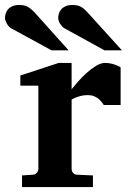

<svg xmlns="http://www.w3.org/2000/svg" viewBox="-65 -754 517 775"><path d="M354 -330.1Q350.6 -335 345.5 -341.8Q340.3 -348.6 332.8 -355Q325.2 -361.3 314.5 -365.7Q303.7 -370.1 289.1 -370.1Q274.9 -370.1 262.7 -367.2Q250.5 -364.3 242.2 -360.8Q231.9 -356.9 224.1 -352.1V-71.8Q224.1 -63 230.2 -55.9Q236.3 -48.8 246.1 -48.8L310.1 -45.9V1H23.9V-45.9L67.9 -48.8Q77.1 -49.8 83.5 -56.4Q89.8 -63 89.8 -71.8V-408.2H17.1V-449.2L171.9 -500H224.1V-394Q233.4 -405.8 249.3 -423.8Q265.1 -441.9 283.7 -458.7Q302.2 -475.6 322 -487.8Q341.8 -500 358.9 -500Q367.7 -500 377 -498.5Q386.2 -497.1 394.8 -494.4Q403.3 -491.7 410.4 -488.5Q417.5 -485.4 421.9 -481.9V-330.1ZM143.1 -550.8 -19 -639.2Q-24.4 -642.1 -29.1 -647.2Q-33.7 -652.3 -37.1 -658.2Q-40.5 -664.1 -42.7 -670.2Q-44.9 -676.3 -44.9 -681.2Q-44.9 -689.9 -42 -699.5Q-39.1 -709 -32.5 -716.6Q-25.9 -724.1 -14.9 -729Q-3.9 -733.9 12.2 -733.9Q22.5 -733.9 30.3 -732.4Q38.1 -731 45.4 -727.3Q52.7 -723.6 60.1 -717.5Q67.4 -711.4 76.2 -702.1L211.9 -550.8ZM356.9 -550.8 196.3 -639.2Q190.4 -642.1 185.8 -647.2Q181.2 -652.3 177.5 -658.2Q173.8 -664.1 171.9 -670.2Q169.9 -676.3 169.9 -681.2Q169.9 -689.9 172.9 -699.5Q175.8 -709 182.4 -716.6Q189 -724.1 200 -729Q210.9 -733.9 227.1 -733.9Q237.3 -733.9 245.1 -732.4Q252.9 -731 260.3 -727.3Q267.6 -723.6 274.7 -717.5Q281.7 -711.4 290 -702.1L427.2 -550.8Z"/></svg>

Font: Charis SIL Phon
Style: Bold
Weight: 700
Foundry: SIL International
Version: Version 5.000